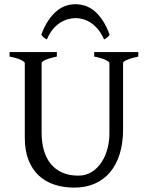

<svg xmlns="http://www.w3.org/2000/svg" viewBox="-20 -857 694 892"><path d="M622.6 -594.2Q589.4 -587.4 570.6 -579.1Q551.8 -570.8 551.8 -564V-255.9Q551.8 -191.9 536.1 -141.6Q520.5 -91.3 491.2 -56.6Q461.9 -22 419.9 -3.7Q377.9 14.6 325.2 14.6Q274.9 14.6 232.7 0.7Q190.4 -13.2 159.9 -41.7Q129.4 -70.3 112.3 -113.8Q95.2 -157.2 95.2 -216.8V-564Q95.2 -569.8 77.4 -578.6Q59.6 -587.4 24.4 -594.2V-615.2H244.1V-594.2Q210.9 -587.4 192.1 -579.1Q173.3 -570.8 173.3 -564V-241.2Q173.3 -194.3 184.3 -157.2Q195.3 -120.1 217 -94.2Q238.8 -68.4 270.5 -54.7Q302.2 -41 344.2 -41Q378.9 -41 405.8 -57.9Q432.6 -74.7 450.9 -102.1Q469.2 -129.4 478.8 -164.6Q488.3 -199.7 488.3 -235.8V-564Q488.3 -569.8 470.5 -578.6Q452.6 -587.4 417.5 -594.2V-615.2H622.6V-594.2ZM171.9 -695.8Q186.5 -735.4 204.8 -762.2Q223.1 -789.1 243.4 -805.9Q263.7 -822.8 285.6 -830.1Q307.6 -837.4 329.6 -837.4Q353.5 -837.4 376 -830.1Q398.4 -822.8 418.7 -805.9Q439 -789.1 456.8 -762.2Q474.6 -735.4 489.3 -695.8Q483.4 -687 477.5 -682.4Q471.7 -677.7 463.4 -673.8Q451.2 -701.7 435.3 -720.7Q419.4 -739.7 401.9 -751.2Q384.3 -762.7 366 -767.8Q347.7 -772.9 331.5 -772.9Q314.5 -772.9 295.7 -767.8Q276.9 -762.7 259 -751.2Q241.2 -739.7 225.3 -720.7Q209.5 -701.7 197.8 -673.8Q189.5 -677.7 183.6 -682.4Q177.7 -687 171.9 -695.8Z"/></svg>

Font: Gentium
Style: Regular
Weight: 400
Designer: J. Victor Gaultney
Version: Version 1.03; 2011; OFL 1.1 release